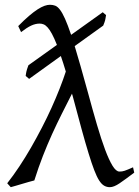

<svg xmlns="http://www.w3.org/2000/svg" viewBox="-20 -757 574 792"><path d="M417.5 -694.8Q416 -686.5 415.3 -681.9Q414.6 -677.2 413.6 -673.3Q412.6 -669.4 410.9 -664.6Q409.2 -659.7 405.8 -651.4L288.1 -566.9Q299.3 -530.3 312.7 -482.9Q326.2 -435.5 342.8 -375Q362.3 -302.7 379.9 -242.7Q397.5 -182.6 413.6 -139.6Q429.7 -96.7 444.3 -73Q459 -49.3 472.7 -49.3Q478.5 -49.3 483.4 -50Q488.3 -50.8 494.4 -52.7Q500.5 -54.7 508.5 -58.1Q516.6 -61.5 528.8 -66.9L533.7 -44.9Q497.1 -17.1 473.4 -1Q449.7 15.1 433.1 15.1Q420.4 15.1 409.7 9Q398.9 2.9 388.9 -12.7Q378.9 -28.3 368.7 -55.2Q358.4 -82 345.5 -124Q332.5 -166 316.4 -224.9Q300.3 -283.7 279.3 -362.8Q278.3 -364.7 278.1 -366.5Q277.8 -368.2 276.9 -370.6Q255.4 -328.1 234.9 -287.4Q214.4 -246.6 194.8 -203.6Q175.3 -160.6 157 -113.8Q138.7 -66.9 121.6 -12.7Q111.8 -10.3 98.9 -6.6Q85.9 -2.9 72.3 1.2Q58.6 5.4 45.9 9Q33.2 12.7 24.4 15.1L9.8 -1Q35.2 -33.2 60.1 -70.8Q85 -108.4 108.2 -148.7Q131.3 -189 152.8 -230.5Q174.3 -272 192.6 -312.5Q210.9 -353 225.8 -390.9Q240.7 -428.7 251.5 -461.9Q246.1 -480 241 -495.8Q235.8 -511.7 231 -525.9L100.1 -431.6L85.9 -443.8Q86.9 -450.2 87.4 -453.9Q87.9 -457.5 88.9 -461.7Q89.8 -465.8 91.6 -471.7Q93.3 -477.5 97.2 -487.8L214.8 -571.8Q203.6 -600.1 194.3 -617.2Q185.1 -634.3 176.5 -643.8Q168 -653.3 159.9 -656.5Q151.9 -659.7 143.6 -659.7Q126.5 -659.7 108.6 -651.4Q90.8 -643.1 66.9 -624.5L55.2 -649.4Q79.6 -674.3 99.4 -691.2Q119.1 -708 135 -718.3Q150.9 -728.5 163.3 -732.9Q175.8 -737.3 186 -737.3Q197.8 -737.3 207.5 -733.6Q217.3 -730 227.3 -717Q237.3 -704.1 248.3 -679.4Q259.3 -654.8 273.4 -613.3L403.8 -706.5Z"/></svg>

Font: Akkhara
Style: Regular
Weight: 400
Designer: J. Victor Gaultney
Version: Version 1.00 June 13, 2006, initial release